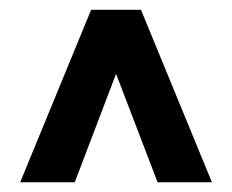

<svg xmlns="http://www.w3.org/2000/svg" viewBox="-20 -731 477 395"><path d="M218.8 -579.1 133.8 -356H21.5L167.5 -710.9H270L416 -356H304.2Z"/></svg>

Font: RobotoDraft
Style: Bold
Weight: 700
Version: Version 2.001150; 2014